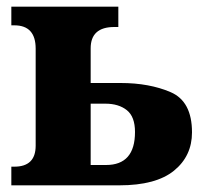

<svg xmlns="http://www.w3.org/2000/svg" viewBox="-20 -556 610 576"><path d="M14 0H338Q448 0 502 -44Q556 -88 556 -159Q556 -252 492 -279.5Q428 -307 342 -307H252V-411Q252 -475 323 -475H335V-536H14V-480H23Q87 -480 87 -410V-119Q87 -56 23 -56H14ZM252 -61V-245H296Q336 -245 360.5 -225.5Q385 -206 385 -160Q385 -61 298 -61Z"/></svg>

Font: Noto Serif SemiCondensed Extra
Style: Regular
Weight: 800
Width: 4
Designer: Monotype Design Team
Foundry: Monotype Imaging Inc.
Version: Version 1.002